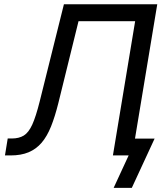

<svg xmlns="http://www.w3.org/2000/svg" viewBox="-20 -748 790 924"><path d="M3.9 0 17.1 -81.5H36.6Q71.3 -81.5 94.5 -95.7Q117.7 -109.9 135.3 -148.4Q152.8 -187 170.9 -259.3L287.6 -727.5H736.8L616.2 0H523.4L630.4 -646H357.9L260.7 -251.5Q244.6 -187 225.6 -139.4Q206.5 -91.8 180.2 -61Q153.8 -30.3 117.4 -15.1Q81.1 0 30.8 0ZM526.9 156.2 599.1 0H567.4L580.6 -81.1H724.1L614.3 156.2Z"/></svg>

Font: Inter Variable
Style: Italic
Weight: 400
Italic angle: -9.39999°
Designer: Rasmus Andersson
Foundry: rsms
Version: Version 4.001;git-9221beed3